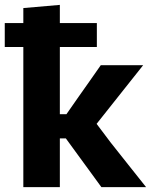

<svg xmlns="http://www.w3.org/2000/svg" viewBox="-34 -766 628 786"><path d="M61.5 0V-573.5H-14.5V-671.5H61.5V-733L211 -746V-671.5H362.5V-573.5H211V-298.5H238L287.5 -369.5Q310 -401.5 333 -434Q356 -466.5 378.5 -499H552Q516 -453.5 480.5 -409Q445 -364.5 409.5 -319.5L361.5 -259L419.5 -182Q455.5 -136.5 491.8 -90.8Q528 -45 564 0H381Q358.5 -31 336.2 -61.5Q314 -92 292 -122L235.5 -199.5H211V0Z"/></svg>

Font: Heraclito
Style: Bold
Weight: 700
Designer: Kostas Bartsokas (font) & Cristiano Sobral (main changes)
Foundry: Kostas Bartsokas (font) & Cristiano Sobral (main changes)
Version: Version 1.00;July 8, 2020;FontCreator 13.0.0.2655 64-bit